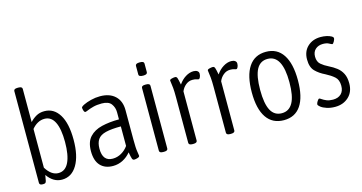

<svg xmlns="http://www.w3.org/2000/svg" viewBox="-79 -1098 2740 1452"><g transform="rotate(-15 1291.0 -371.5)"><path d="M258 6Q191 6 144 -61Q141 -38 136 -16Q133 -4 127 -1Q121 2 111 2H107Q82 2 82 -16V-734Q82 -752 111 -752H119Q148 -752 148 -734V-474Q169 -497 196.5 -513Q224 -529 261 -529Q335 -529 377.5 -460.5Q420 -392 420 -263Q420 -138 377 -66Q334 6 258 6ZM245 -49Q299 -49 326 -105Q353 -161 353 -264Q353 -366 326.5 -419.5Q300 -473 247 -473Q219 -473 193.5 -459Q168 -445 148 -420V-117Q190 -49 245 -49Z M658 6Q595 6 559.5 -32Q524 -70 524 -145Q524 -217 559.5 -255.5Q595 -294 655.5 -308.5Q716 -323 791 -323V-379Q791 -416 770 -444.5Q749 -473 696 -473Q657 -473 629 -465.5Q601 -458 583.5 -450.5Q566 -443 561 -443Q553 -443 548.5 -457Q544 -471 544 -480Q544 -488 567 -499.5Q590 -511 625.5 -520Q661 -529 697 -529Q772 -529 814.5 -489Q857 -449 857 -378V-148Q857 -79 862 -52Q867 -25 867 -18Q867 -9 851.5 -4Q836 1 825 1Q813 1 808.5 -11.5Q804 -24 797 -63Q771 -31 735 -12.5Q699 6 658 6ZM670 -48Q706 -48 738 -66.5Q770 -85 791 -115V-268Q716 -268 672 -257Q628 -246 609.5 -219Q591 -192 591 -146Q591 -48 670 -48Z M1050 2Q1021 2 1021 -16V-507Q1021 -525 1050 -525H1058Q1087 -525 1087 -507V-16Q1087 2 1058 2ZM1054 -595Q1020 -595 1020 -613V-681Q1020 -689 1027.5 -694Q1035 -699 1054 -699Q1072 -699 1079.5 -694.5Q1087 -690 1087 -681V-613Q1087 -605 1079.5 -600Q1072 -595 1054 -595Z M1281 2Q1251 2 1251 -16V-373Q1251 -420 1248.5 -446.5Q1246 -473 1243.5 -486.5Q1241 -500 1241 -506Q1241 -514 1256.5 -518Q1272 -522 1283 -522Q1295 -522 1299.5 -509.5Q1304 -497 1312 -456Q1335 -490 1366.5 -509.5Q1398 -529 1429 -529Q1448 -529 1459 -521Q1470 -513 1470 -500Q1470 -485 1464.5 -472.5Q1459 -460 1452 -460Q1446 -460 1435.5 -464Q1425 -468 1404 -468Q1375 -468 1351.5 -448.5Q1328 -429 1317 -401V-16Q1317 2 1286 2Z M1576 2Q1546 2 1546 -16V-373Q1546 -420 1543.5 -446.5Q1541 -473 1538.5 -486.5Q1536 -500 1536 -506Q1536 -514 1551.5 -518Q1567 -522 1578 -522Q1590 -522 1594.5 -509.5Q1599 -497 1607 -456Q1630 -490 1661.5 -509.5Q1693 -529 1724 -529Q1743 -529 1754 -521Q1765 -513 1765 -500Q1765 -485 1759.5 -472.5Q1754 -460 1747 -460Q1741 -460 1730.5 -464Q1720 -468 1699 -468Q1670 -468 1646.5 -448.5Q1623 -429 1612 -401V-16Q1612 2 1581 2Z M1996 6Q1907 6 1860.5 -62Q1814 -130 1814 -259Q1814 -390 1860.5 -459.5Q1907 -529 1996 -529Q2083 -529 2129 -459.5Q2175 -390 2175 -259Q2175 -129 2129.5 -61.5Q2084 6 1996 6ZM1994 -49Q2051 -49 2080 -101Q2109 -153 2109 -261Q2109 -474 1994 -474Q1936 -474 1908 -422Q1880 -370 1880 -261Q1880 -153 1908 -101Q1936 -49 1994 -49Z M2396 9Q2360 9 2331 -0.5Q2302 -10 2285.5 -23Q2269 -36 2269 -44Q2269 -53 2278.5 -68Q2288 -83 2294 -83Q2299 -83 2311.5 -74Q2324 -65 2344.5 -56.5Q2365 -48 2394 -48Q2434 -48 2457.5 -70Q2481 -92 2481 -134Q2481 -181 2454 -204.5Q2427 -228 2388 -248Q2342 -270 2312 -300.5Q2282 -331 2282 -392Q2282 -455 2322 -492.5Q2362 -530 2425 -530Q2449 -530 2471 -525Q2493 -520 2507 -512Q2521 -504 2521 -495Q2521 -487 2512.5 -471Q2504 -455 2497 -455Q2493 -455 2475 -465Q2457 -475 2428 -475Q2392 -475 2369 -454.5Q2346 -434 2346 -397Q2346 -357 2370 -336.5Q2394 -316 2427 -300Q2460 -284 2486.5 -263.5Q2513 -243 2528.5 -212.5Q2544 -182 2544 -136Q2544 -69 2502 -30Q2460 9 2396 9Z"/></g></svg>

Font: Asap Condensed Light
Style: Regular
Weight: 300
Width: 3
Designer: Pablo Cosgaya
Foundry: Omnibus-Type
Version: Version 3.001; ttfautohint (v1.8.4.7-5d5b)